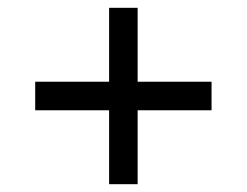

<svg xmlns="http://www.w3.org/2000/svg" viewBox="-20 -568 632 491"><path d="M259 -286H70V-359H259V-548H332V-359H521V-286H332V-97H259Z"/></svg>

Font: uoriya15
Style: Book
Weight: 400
Designer: Jelle Bosma - Monotype Design Team
Foundry: Monotype Imaging Inc.
Version: Version 2.003